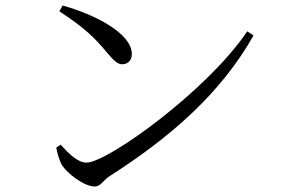

<svg xmlns="http://www.w3.org/2000/svg" viewBox="-20 -703 1040 699"><path d="M208 -683 196 -662C284 -604 322 -569 370 -511C396 -480 409 -469 425 -469C446 -469 460 -484 460 -506C460 -583 322 -651 208 -683ZM880 -589C738 -376 372 -111 295 -111C263 -111 231 -143 201 -176L185 -166C187 -150 196 -118 206 -101C226 -71 286 -24 325 -24C347 -24 358 -49 378 -61C597 -201 783 -361 903 -574Z"/></svg>

Font: Source Han Serif KR
Style: Regular
Weight: 400
Designer: Ryoko NISHIZUKA 西塚涼子 (kana & ideographs); Frank Grießhammer (Latin, Greek & Cyrillic); Wenlong ZHANG 张文龙 (bopomofo); San
Foundry: Adobe
Version: Version 2.001;hotconv 1.1.0;makeotfexe 2.6.0